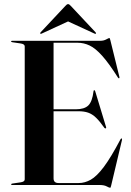

<svg xmlns="http://www.w3.org/2000/svg" viewBox="-20 -898 634 932"><path d="M34 -697Q34 -700 39 -700H467Q483.5 -700 495.8 -706.8Q508 -713.5 511 -713.5Q513 -713.5 515.5 -703.5L559.5 -525Q561 -519.5 558 -518Q555.5 -517 552.5 -521.5Q508.5 -591 476 -627.2Q443.5 -663.5 415.2 -677Q387 -690.5 356.5 -690.5H240V-367.5H348Q389.5 -367.5 408.8 -386.2Q428 -405 434 -455Q434.5 -460 437 -460Q441 -460.5 442.5 -454L495 -281Q496.5 -276 493 -275Q490.5 -273.5 487 -277Q464.5 -309 446 -326.8Q427.5 -344.5 407.8 -351.2Q388 -358 361 -358H240V-32Q240 -9.5 264.5 -9.5H362Q392 -9.5 420.8 -25.8Q449.5 -42 483.8 -87.5Q518 -133 565 -222Q568 -226.5 570.5 -226Q573.5 -225 572 -218L519.5 3Q517 13.5 515 13.5Q510.5 13.5 498 6.8Q485.5 0 463 0H39Q34 0 34 -3Q34 -6 40 -7L80.5 -13Q100 -16 100 -27V-673Q100 -684 80.5 -687L40 -693Q34 -694 34 -697ZM183.5 -735.5Q178.5 -732.5 176 -734.5Q173.5 -737 177 -741L297 -869Q304.5 -878 310.5 -878Q316.5 -878 324 -869L444 -741Q448 -736.5 445 -734.5Q443 -732.5 437.5 -735.5L310.5 -794Z"/></svg>

Font: Fraunces 144pt SemiBold
Style: Regular
Weight: 600
Version: Version 1.000;[0bf87f6ff]